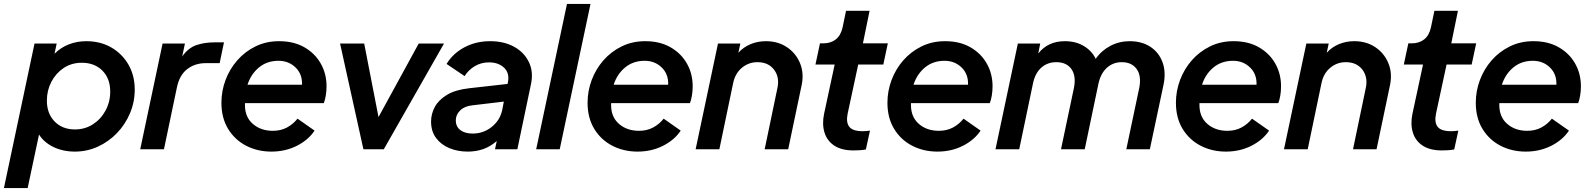

<svg xmlns="http://www.w3.org/2000/svg" viewBox="-61 -761 8095 979"><path d="M-41 198 115 -539H228L217 -487Q249 -519 290.5 -535Q332 -551 379 -551Q451 -551 506.5 -519Q562 -487 594 -431.5Q626 -376 626 -304Q626 -241 602 -184Q578 -127 536 -83Q494 -39 438.5 -13.5Q383 12 321 12Q260 12 211.5 -11.5Q163 -35 138 -75L80 198ZM321 -101Q372 -101 412.5 -127Q453 -153 477 -197Q501 -241 501 -294Q501 -361 461 -401Q421 -441 356 -441Q304 -441 264 -414.5Q224 -388 201 -344Q178 -300 178 -248Q178 -182 217.5 -141.5Q257 -101 321 -101Z M654 0 768 -539H882L868 -473Q899 -517 940.5 -531Q982 -545 1031 -545H1081L1059 -439H988Q933 -439 893.5 -408.5Q854 -378 841 -315L775 0Z M1323 12Q1252 12 1194 -18Q1136 -48 1102 -104Q1068 -160 1068 -237Q1068 -297 1089 -353Q1110 -409 1149 -453.5Q1188 -498 1242 -524.5Q1296 -551 1362 -551Q1437 -551 1491 -520Q1545 -489 1574.5 -437Q1604 -385 1604 -321Q1604 -296 1600 -273Q1596 -250 1590 -235H1188Q1188 -230 1188 -225Q1188 -164 1228.5 -129Q1269 -94 1330 -94Q1371 -94 1402.5 -111Q1434 -128 1456 -156L1543 -95Q1511 -47 1452.5 -17.5Q1394 12 1323 12ZM1359 -451Q1301 -451 1260 -417.5Q1219 -384 1201 -329H1479Q1481 -383 1446 -417Q1411 -451 1359 -451Z M1792 0 1673 -539H1796L1869 -164L2074 -539H2203L1896 0Z M2324 12Q2272 12 2229.5 -6Q2187 -24 2162 -58Q2137 -92 2137 -141Q2137 -180 2156 -215.5Q2175 -251 2217.5 -277Q2260 -303 2331 -311L2527 -333L2529 -342Q2538 -388 2509.5 -415.5Q2481 -443 2432 -443Q2393 -443 2360.5 -424Q2328 -405 2308 -373L2216 -435Q2249 -489 2307.5 -520Q2366 -551 2438 -551Q2510 -551 2561.5 -522Q2613 -493 2636.5 -443Q2660 -393 2646 -330L2577 0H2463L2472 -42Q2440 -14 2403.5 -1Q2367 12 2324 12ZM2263 -147Q2263 -116 2286 -98Q2309 -80 2349 -80Q2404 -80 2446.5 -114Q2489 -148 2500 -201L2508 -243L2348 -224Q2308 -220 2285.5 -198Q2263 -176 2263 -147Z M2673 0 2830 -741H2950L2793 0Z M3190 12Q3119 12 3061 -18Q3003 -48 2969 -104Q2935 -160 2935 -237Q2935 -297 2956 -353Q2977 -409 3016 -453.5Q3055 -498 3109 -524.5Q3163 -551 3229 -551Q3304 -551 3358 -520Q3412 -489 3441.5 -437Q3471 -385 3471 -321Q3471 -296 3467 -273Q3463 -250 3457 -235H3055Q3055 -230 3055 -225Q3055 -164 3095.5 -129Q3136 -94 3197 -94Q3238 -94 3269.5 -111Q3301 -128 3323 -156L3410 -95Q3378 -47 3319.5 -17.5Q3261 12 3190 12ZM3226 -451Q3168 -451 3127 -417.5Q3086 -384 3068 -329H3346Q3348 -383 3313 -417Q3278 -451 3226 -451Z M3486 0 3600 -539H3714L3704 -492Q3730 -521 3766.5 -536Q3803 -551 3844 -551Q3906 -551 3951.5 -520.5Q3997 -490 4018 -439.5Q4039 -389 4027 -329L3958 0H3838L3903 -312Q3915 -367 3886 -405.5Q3857 -444 3801 -444Q3756 -444 3721.5 -415Q3687 -386 3677 -336L3607 0Z M4291 6Q4230 6 4193 -18.5Q4156 -43 4143 -85.5Q4130 -128 4141 -181L4195 -432H4097L4120 -540H4137Q4175 -540 4200.5 -560Q4226 -580 4235 -620L4253 -706H4373L4339 -540H4466L4443 -432H4315L4261 -181Q4252 -137 4269.5 -114.5Q4287 -92 4338 -92Q4355 -92 4375 -95L4354 1Q4340 4 4322.5 5Q4305 6 4291 6Z M4719 12Q4648 12 4590 -18Q4532 -48 4498 -104Q4464 -160 4464 -237Q4464 -297 4485 -353Q4506 -409 4545 -453.5Q4584 -498 4638 -524.5Q4692 -551 4758 -551Q4833 -551 4887 -520Q4941 -489 4970.5 -437Q5000 -385 5000 -321Q5000 -296 4996 -273Q4992 -250 4986 -235H4584Q4584 -230 4584 -225Q4584 -164 4624.5 -129Q4665 -94 4726 -94Q4767 -94 4798.5 -111Q4830 -128 4852 -156L4939 -95Q4907 -47 4848.5 -17.5Q4790 12 4719 12ZM4755 -451Q4697 -451 4656 -417.5Q4615 -384 4597 -329H4875Q4877 -383 4842 -417Q4807 -451 4755 -451Z M5015 0 5129 -539H5243L5233 -488Q5282 -551 5369 -551Q5425 -551 5466 -526Q5507 -501 5526 -461Q5555 -503 5600.5 -527Q5646 -551 5699 -551Q5761 -551 5804.5 -522.5Q5848 -494 5866.5 -444Q5885 -394 5872 -330L5802 0H5682L5748 -313Q5760 -375 5734.5 -409.5Q5709 -444 5659 -444Q5614 -444 5582 -414.5Q5550 -385 5539 -330L5470 0H5349L5415 -313Q5427 -374 5402 -409Q5377 -444 5325 -444Q5280 -444 5248.5 -416Q5217 -388 5206 -335L5136 0Z M6190 12Q6119 12 6061 -18Q6003 -48 5969 -104Q5935 -160 5935 -237Q5935 -297 5956 -353Q5977 -409 6016 -453.5Q6055 -498 6109 -524.5Q6163 -551 6229 -551Q6304 -551 6358 -520Q6412 -489 6441.5 -437Q6471 -385 6471 -321Q6471 -296 6467 -273Q6463 -250 6457 -235H6055Q6055 -230 6055 -225Q6055 -164 6095.5 -129Q6136 -94 6197 -94Q6238 -94 6269.5 -111Q6301 -128 6323 -156L6410 -95Q6378 -47 6319.5 -17.5Q6261 12 6190 12ZM6226 -451Q6168 -451 6127 -417.5Q6086 -384 6068 -329H6346Q6348 -383 6313 -417Q6278 -451 6226 -451Z M6486 0 6600 -539H6714L6704 -492Q6730 -521 6766.5 -536Q6803 -551 6844 -551Q6906 -551 6951.5 -520.5Q6997 -490 7018 -439.5Q7039 -389 7027 -329L6958 0H6838L6903 -312Q6915 -367 6886 -405.5Q6857 -444 6801 -444Q6756 -444 6721.5 -415Q6687 -386 6677 -336L6607 0Z M7291 6Q7230 6 7193 -18.5Q7156 -43 7143 -85.5Q7130 -128 7141 -181L7195 -432H7097L7120 -540H7137Q7175 -540 7200.5 -560Q7226 -580 7235 -620L7253 -706H7373L7339 -540H7466L7443 -432H7315L7261 -181Q7252 -137 7269.5 -114.5Q7287 -92 7338 -92Q7355 -92 7375 -95L7354 1Q7340 4 7322.5 5Q7305 6 7291 6Z M7719 12Q7648 12 7590 -18Q7532 -48 7498 -104Q7464 -160 7464 -237Q7464 -297 7485 -353Q7506 -409 7545 -453.5Q7584 -498 7638 -524.5Q7692 -551 7758 -551Q7833 -551 7887 -520Q7941 -489 7970.5 -437Q8000 -385 8000 -321Q8000 -296 7996 -273Q7992 -250 7986 -235H7584Q7584 -230 7584 -225Q7584 -164 7624.5 -129Q7665 -94 7726 -94Q7767 -94 7798.5 -111Q7830 -128 7852 -156L7939 -95Q7907 -47 7848.5 -17.5Q7790 12 7719 12ZM7755 -451Q7697 -451 7656 -417.5Q7615 -384 7597 -329H7875Q7877 -383 7842 -417Q7807 -451 7755 -451Z"/></svg>

Font: Plus Jakarta Display Medium
Style: Italic
Weight: 500
Italic angle: -12°
Designer: Gumpita Rahayu
Foundry: Tokotype Studio
Version: Version 1.000